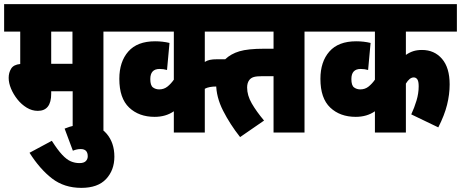

<svg xmlns="http://www.w3.org/2000/svg" viewBox="-20 -642 2233 930"><path d="M481 -489V0H332V-200H228V-188Q228 -105 163 -105Q135 -105 109.5 -120.5Q84 -136 64.5 -160.5Q45 -185 33.5 -212.5Q22 -240 22 -265Q22 -290 34 -309.5Q46 -329 78 -332V-489H0V-622H547V-489ZM331 -489H228V-333H331Z M293 -19Q317 -29 340.5 -34Q364 -39 392 -39Q458 -39 496 5Q534 49 534 117Q534 182 494 225Q454 268 374 268Q291 268 232 222.5Q173 177 123 98L231 40Q259 84 281 107.5Q303 131 323 139.5Q343 148 365 148Q386 148 395.5 138.5Q405 129 405 115Q405 80 371 80Q352 80 333 88Z M1073 -489H972V-342Q983 -349 996.5 -352Q1010 -355 1033 -355H1073V-223H1028Q992 -223 972 -212V0H822V-103Q783 -76 729 -76Q653 -76 605.5 -121Q558 -166 558 -260Q558 -343 601.5 -392.5Q645 -442 731 -442Q768 -442 801 -434L789 -303Q772 -308 753 -308Q708 -308 708 -259Q708 -228 721 -218.5Q734 -209 751 -209Q774 -209 791 -222.5Q808 -236 822 -256V-489H535V-622H1073Z M1455 -489V0H1305V-273H1251Q1223 -273 1209.5 -269Q1196 -265 1188 -255Q1177 -241 1177 -218Q1177 -180 1199.5 -141Q1222 -102 1259 -58L1143 22Q1094 -40 1060.5 -106Q1027 -172 1027 -236Q1027 -277 1038.5 -306Q1050 -335 1071 -355Q1098 -381 1139.5 -393.5Q1181 -406 1260 -406H1305V-489H1004V-622H1521V-489Z M2193 -489H1946V-376Q1963 -388 1981.5 -394Q2000 -400 2024 -400Q2084 -400 2121 -357Q2158 -314 2158 -233Q2158 -185 2145.5 -134.5Q2133 -84 2103 -25L1972 -88Q1987 -120 1997.5 -155Q2008 -190 2008 -224Q2008 -248 2001.5 -257.5Q1995 -267 1984 -267Q1964 -267 1946 -237V0H1796V-103Q1757 -76 1703 -76Q1627 -76 1579.5 -121Q1532 -166 1532 -260Q1532 -343 1575.5 -392.5Q1619 -442 1705 -442Q1742 -442 1775 -434L1763 -303Q1746 -308 1727 -308Q1682 -308 1682 -259Q1682 -228 1695 -218.5Q1708 -209 1725 -209Q1748 -209 1765 -222.5Q1782 -236 1796 -256V-489H1509V-622H2193Z"/></svg>

Font: Noto Sans Devanagari UI ExtraCondensed Black
Style: Regular
Weight: 900
Width: 2
Designer: Jelle Bosma - Monotype Design Team
Foundry: Monotype Imaging Inc.
Version: Version 2.003